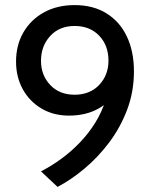

<svg xmlns="http://www.w3.org/2000/svg" viewBox="-20 -734 608 754"><path d="M206 0 141 -61Q182.5 -82.5 221.8 -111.2Q261 -140 295 -175.8Q329 -211.5 354.5 -252.8Q380 -294 394.5 -340.8Q409 -387.5 409 -438L441 -384Q417 -336 367.5 -308Q318 -280 251 -280Q190 -280 143 -307.8Q96 -335.5 69.5 -383.5Q43 -431.5 43 -492Q43 -557 72 -607Q101 -657 152.8 -685.5Q204.5 -714 273 -714Q346.5 -714 398.8 -681.2Q451 -648.5 478.5 -590Q506 -531.5 506 -454Q506 -374 479.5 -303.8Q453 -233.5 409.2 -175.2Q365.5 -117 312.5 -72.5Q259.5 -28 206 0ZM273 -362Q333 -362 369.5 -400.5Q406 -439 406 -496Q406 -555.5 369.5 -593.8Q333 -632 273 -632Q213 -632 177 -592.5Q141 -553 141 -495Q141 -439 177 -400.5Q213 -362 273 -362Z"/></svg>

Font: Cabin Resolve
Style: Regular-Resolve
Weight: 400
Designer: Pablo Impallari
Foundry: Pablo Impallari. http://www.impallari.com Igino Marini. http://www.ikern.com
Version: Version 3.001